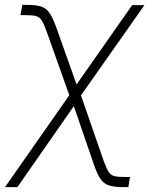

<svg xmlns="http://www.w3.org/2000/svg" viewBox="-40 -562 611 786"><path d="M-19.5 204.1 258.8 -193.8H283.7L384.3 96.2Q395.5 127 404.5 141.1Q413.6 155.3 428.2 158.9Q442.9 162.6 471.2 162.6H492.2L485.4 204.1H466.8Q430.7 204.1 408.7 197.8Q386.7 191.4 372.8 172.4Q358.9 153.3 345.7 115.2L262.2 -127.4L31.2 204.1ZM249.5 -155.8 151.4 -431.6Q140.1 -463.4 131.1 -477.8Q122.1 -492.2 107.7 -496.1Q93.3 -500 64.9 -500H43.9L51.3 -542H69.8Q106 -542 127.2 -535.6Q148.4 -529.3 162.1 -509.8Q175.8 -490.2 189.9 -451.2L273.4 -216.3L501 -541H551.3L280.3 -155.8Z"/></svg>

Font: Inter 17pt ExtraLight
Style: Italic
Weight: 250
Italic angle: -9.3988°
Version: Version 4.001;git-66647c0bb